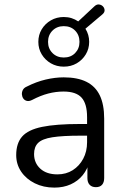

<svg xmlns="http://www.w3.org/2000/svg" viewBox="-20 -849 570 878"><path d="M228.7 8.9Q178.8 8.9 139.2 -10.8Q99.5 -30.5 76.8 -64.1Q54.1 -97.8 54.1 -139.7Q54.1 -193.7 81.3 -224.7Q108.5 -255.6 172.3 -268.8Q236.1 -282 345.8 -282H391.1V-228.6H347.4Q265.8 -228.6 219.5 -221.3Q173.2 -214 154.5 -195.7Q135.8 -177.5 135.8 -144.6Q135.8 -103.7 164.4 -77.6Q193 -51.6 242.5 -51.6Q282.3 -51.6 312.6 -70.8Q342.9 -90 360.5 -123.1Q378.2 -156.2 378.2 -198.7V-313.1Q378.2 -374.8 353 -402.6Q327.8 -430.4 270.5 -430.4Q235.7 -430.4 200.6 -421.3Q165.5 -412.2 126.9 -392Q113.2 -385.1 103 -387.6Q92.7 -390 86.8 -398.2Q81 -406.5 80.2 -417Q79.4 -427.5 84.4 -437.5Q89.5 -447.5 102.2 -452.9Q145.5 -475 188.8 -485.2Q232.1 -495.3 271.3 -495.3Q334.3 -495.3 375.3 -474.9Q416.2 -454.5 436.3 -412.9Q456.4 -371.3 456.4 -306.1V-34.8Q456.4 -14.9 446.7 -4Q437 6.9 418.5 6.9Q400.1 6.9 389.9 -4Q379.7 -14.9 379.7 -34.8V-113H389.3Q380.7 -75.4 358.3 -48Q336 -20.7 303.1 -5.9Q270.2 8.9 228.7 8.9ZM271.6 -544.2Q239.2 -544.2 212.7 -559.4Q186.3 -574.7 170.8 -600.4Q155.3 -626.1 155.3 -657.5Q155.3 -689.4 170.8 -715.1Q186.3 -740.8 212.7 -756Q239.2 -771.2 271.6 -771.2Q290.6 -771.2 307.2 -766Q323.7 -760.7 337.7 -751.1L411.5 -819.9Q421.8 -829.8 432.7 -828.5Q443.5 -827.3 450.7 -819.9Q457.8 -812.5 458.3 -802.4Q458.7 -792.3 448.4 -783.4L370.6 -717.7Q387.8 -690.7 387.8 -657.5Q387.8 -626.1 372.3 -600.4Q356.9 -574.7 330.7 -559.4Q304.5 -544.2 271.6 -544.2ZM271.6 -586Q303.8 -586 323.6 -606.4Q343.5 -626.8 343.5 -657.5Q343.5 -688.6 323.6 -709Q303.8 -729.4 271.6 -729.4Q240.4 -729.4 220 -709Q199.7 -688.6 199.7 -657.5Q199.7 -626.8 220 -606.4Q240.4 -586 271.6 -586Z"/></svg>

Font: Nunito ExtraLight
Style: Regular
Weight: 200
Designer: Vernon Adams
Foundry: Vernon Adams
Version: Version 3.602